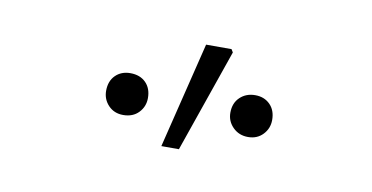

<svg xmlns="http://www.w3.org/2000/svg" viewBox="-34 -804 604 312"><g transform="rotate(10 267.5 -648.5)"><path d="M173 -600Q158 -600 148.5 -610Q139 -620 139 -634Q139 -650 148.5 -659.5Q158 -669 173 -669Q189 -669 198.5 -659.5Q208 -650 208 -634Q208 -620 198.5 -610Q189 -600 173 -600ZM379 -600Q364 -600 354 -610Q344 -620 344 -634Q344 -650 354 -659.5Q364 -669 379 -669Q394 -669 403.5 -659.5Q413 -650 413 -634Q413 -620 403.5 -610Q394 -600 379 -600ZM243 -561 286 -736H328L331 -731L272 -561Z"/></g></svg>

Font: Source Sans 3 Light
Style: Regular
Weight: 300
Designer: Paul D. Hunt
Foundry: Adobe
Version: Version 3.052;hotconv 1.1.0;makeotfexe 2.6.0